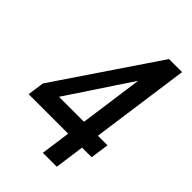

<svg xmlns="http://www.w3.org/2000/svg" viewBox="-223 -838 926 926"><g transform="rotate(45 240.0 -375.0)"><path d="M252.5 0H347.5L368.5 -151.5H434L447.5 -246H382L452 -750H363L16 -236.5L4 -151.5H273.5ZM287 -246H116.5L332 -571Z"/></g></svg>

Font: Mohave Medium
Style: Italic
Weight: 500
Italic angle: -8°
Designer: Gumpita Rahayu
Foundry: Tokotype
Version: Version 2.002; ttfautohint (v1.8.3)